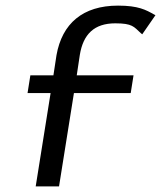

<svg xmlns="http://www.w3.org/2000/svg" viewBox="-20 -663 573 683"><path d="M78 -332H160L107 0H190L243 -332H445L455 -395H253L264 -468C276 -541 315 -580 390 -580C451 -580 456 -568 481 -545L486 -541L533 -609L529 -611C499 -628 472 -643 400 -643C274 -643 201 -579 181 -467L170 -395H88Z"/></svg>

Font: Charger Sport
Style: DfBdExtObl
Weight: 400
Designer: Jasper
Foundry: Cannot Into Space Fonts
Version: Version 1.1